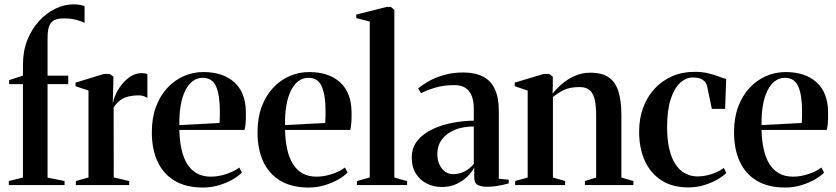

<svg xmlns="http://www.w3.org/2000/svg" viewBox="-20 -850 3839 882"><path d="M20.5 0V-18.5L85.5 -34.5V-463.5H22V-482L85.5 -502.5V-554.5Q85.5 -616 105.8 -666.5Q126 -717 159.8 -753.8Q193.5 -790.5 234.5 -810.2Q275.5 -830 317.5 -830Q337 -830 349.8 -827.2Q362.5 -824.5 368.5 -821.5V-744.5Q355 -752.5 329.5 -759Q304 -765.5 273.5 -765.5Q247 -765.5 230.5 -758Q214 -750.5 206.2 -730.8Q198.5 -711 198.5 -674V-502.5H293.5V-463.5H198.5V-34L276.5 -18.5V0Z M328.5 0V-18.5L386.5 -34.5V-434L327 -454V-470.5L458.5 -510.5H484L501 -498L500.5 -464.5L498 -377.5L500.5 -383Q503 -399.5 513.8 -421.5Q524.5 -443.5 542 -464.8Q559.5 -486 582 -500Q604.5 -514 630.5 -514Q640.5 -514 646.8 -512.8Q653 -511.5 657 -509.5V-399.5Q652 -403.5 641.8 -407.8Q631.5 -412 617.5 -412Q594.5 -412 573.2 -407.5Q552 -403 534 -390.8Q516 -378.5 502 -356L502.5 -35L573.5 -18.5V0Z M913 11.5Q835 11.5 782.8 -19.5Q730.5 -50.5 704 -107.2Q677.5 -164 677.5 -242.5Q677.5 -308.5 696.5 -359.5Q715.5 -410.5 748.8 -446.2Q782 -482 824.8 -500.5Q867.5 -519 914.5 -519Q1004.5 -519 1056.5 -472Q1108.5 -425 1109.5 -335.5Q1110 -304 1108.2 -284.2Q1106.5 -264.5 1103.5 -253H804Q805 -205 813.5 -165.8Q822 -126.5 839.2 -98Q856.5 -69.5 883.8 -54Q911 -38.5 948.5 -38.5Q984 -38.5 1020.8 -51Q1057.5 -63.5 1079 -80.5L1091 -57Q1075 -40.5 1047.2 -24.8Q1019.5 -9 984.8 1.2Q950 11.5 913 11.5ZM804 -275.5 988.5 -285Q989.5 -299.5 989.8 -312Q990 -324.5 990 -338.5Q990 -413.5 972.5 -453Q955 -492.5 911.5 -492.5Q885 -492.5 864.8 -477Q844.5 -461.5 830.5 -432.8Q816.5 -404 809.8 -364.2Q803 -324.5 804 -275.5Z M1398.5 11.5Q1320.5 11.5 1268.2 -19.5Q1216 -50.5 1189.5 -107.2Q1163 -164 1163 -242.5Q1163 -308.5 1182 -359.5Q1201 -410.5 1234.2 -446.2Q1267.5 -482 1310.2 -500.5Q1353 -519 1400 -519Q1490 -519 1542 -472Q1594 -425 1595 -335.5Q1595.5 -304 1593.8 -284.2Q1592 -264.5 1589 -253H1289.5Q1290.5 -205 1299 -165.8Q1307.5 -126.5 1324.8 -98Q1342 -69.5 1369.2 -54Q1396.5 -38.5 1434 -38.5Q1469.5 -38.5 1506.2 -51Q1543 -63.5 1564.5 -80.5L1576.5 -57Q1560.5 -40.5 1532.8 -24.8Q1505 -9 1470.2 1.2Q1435.5 11.5 1398.5 11.5ZM1289.5 -275.5 1474 -285Q1475 -299.5 1475.2 -312Q1475.5 -324.5 1475.5 -338.5Q1475.5 -413.5 1458 -453Q1440.5 -492.5 1397 -492.5Q1370.5 -492.5 1350.2 -477Q1330 -461.5 1316 -432.8Q1302 -404 1295.2 -364.2Q1288.5 -324.5 1289.5 -275.5Z M1678.5 -35V-751L1616.5 -767V-783L1755.5 -818H1775.5L1791.5 -804.5V-34.5L1850 -18V0H1619.5V-18Z M2009.5 9Q1972.5 9 1941 -6.5Q1909.5 -22 1890.5 -52.2Q1871.5 -82.5 1871.5 -126Q1871.5 -172.5 1898.5 -205Q1925.5 -237.5 1968.8 -257.5Q2012 -277.5 2061.8 -286.5Q2111.5 -295.5 2156.5 -295.5V-351.5Q2156.5 -382.5 2148 -406.8Q2139.5 -431 2120 -445Q2100.5 -459 2067 -459Q2019 -459 1980 -447.5Q1941 -436 1914 -422L1901 -443.5Q1919.5 -459.5 1949 -476.5Q1978.5 -493.5 2018.5 -505.2Q2058.5 -517 2108 -517Q2163 -517 2199.2 -498Q2235.5 -479 2253.5 -440Q2271.5 -401 2271.5 -341.5V-29L2317 -24.5V-7.5Q2306.5 -4.5 2291 -1Q2275.5 2.5 2257.2 5.2Q2239 8 2218.5 8Q2190.5 8 2174.5 -0.5Q2158.5 -9 2158.5 -34.5V-81Q2150 -63 2129.8 -41.8Q2109.5 -20.5 2079.2 -5.8Q2049 9 2009.5 9ZM2060.5 -50Q2089.5 -50 2113.8 -62.2Q2138 -74.5 2156.5 -97V-269Q2107.5 -269 2069.8 -253.8Q2032 -238.5 2010.5 -210Q1989 -181.5 1989 -142Q1989 -115 1998.8 -94Q2008.5 -73 2024.8 -61.5Q2041 -50 2060.5 -50Z M2404 -34.5V-434L2344.5 -454V-470.5L2478.5 -510.5H2502.5L2519.5 -497.5V-458.5L2518.5 -420Q2536.5 -443 2562.2 -465Q2588 -487 2620.8 -501.5Q2653.5 -516 2692 -516Q2746.5 -516 2777.5 -493.8Q2808.5 -471.5 2821.5 -428Q2834.5 -384.5 2834.5 -321.5V-34.5L2889.5 -18.5V0H2667V-18.5L2718.5 -34.5V-319.5Q2718.5 -359.5 2712.8 -388.8Q2707 -418 2690.8 -434Q2674.5 -450 2643 -450Q2614.5 -450 2593.2 -444.5Q2572 -439 2554.8 -428.5Q2537.5 -418 2520 -404.5V-34.5L2576 -18.5V0H2346.5V-18.5Z M3142.5 11Q3069.5 11 3019 -21.2Q2968.5 -53.5 2942.2 -111.2Q2916 -169 2916 -245.5Q2916 -305.5 2934.5 -355.5Q2953 -405.5 2987 -442.5Q3021 -479.5 3067.8 -499.8Q3114.5 -520 3171 -520Q3207 -520 3234.8 -513Q3262.5 -506 3283 -498Q3303.5 -490 3316 -487.5L3311 -350H3250L3229 -451Q3227.5 -461 3220.8 -471Q3214 -481 3200.2 -487.5Q3186.5 -494 3162.5 -494Q3131 -494 3104 -469Q3077 -444 3060.8 -393.5Q3044.5 -343 3044.5 -265.5Q3044.5 -209.5 3054.2 -167.2Q3064 -125 3082.2 -96.5Q3100.5 -68 3126.8 -53.8Q3153 -39.5 3185.5 -39.5Q3206.5 -39.5 3229 -44.8Q3251.5 -50 3271.8 -59Q3292 -68 3305 -78.5L3316.5 -56Q3301.5 -40 3274 -24.5Q3246.5 -9 3212.2 1Q3178 11 3142.5 11Z M3587.5 11.5Q3509.5 11.5 3457.2 -19.5Q3405 -50.5 3378.5 -107.2Q3352 -164 3352 -242.5Q3352 -308.5 3371 -359.5Q3390 -410.5 3423.2 -446.2Q3456.5 -482 3499.2 -500.5Q3542 -519 3589 -519Q3679 -519 3731 -472Q3783 -425 3784 -335.5Q3784.5 -304 3782.8 -284.2Q3781 -264.5 3778 -253H3478.5Q3479.5 -205 3488 -165.8Q3496.5 -126.5 3513.8 -98Q3531 -69.5 3558.2 -54Q3585.5 -38.5 3623 -38.5Q3658.5 -38.5 3695.2 -51Q3732 -63.5 3753.5 -80.5L3765.5 -57Q3749.5 -40.5 3721.8 -24.8Q3694 -9 3659.2 1.2Q3624.5 11.5 3587.5 11.5ZM3478.5 -275.5 3663 -285Q3664 -299.5 3664.2 -312Q3664.5 -324.5 3664.5 -338.5Q3664.5 -413.5 3647 -453Q3629.5 -492.5 3586 -492.5Q3559.5 -492.5 3539.2 -477Q3519 -461.5 3505 -432.8Q3491 -404 3484.2 -364.2Q3477.5 -324.5 3478.5 -275.5Z"/></svg>

Font: Merriweather 144pt SemiBold
Style: Regular
Weight: 600
Version: Version 2.100